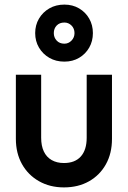

<svg xmlns="http://www.w3.org/2000/svg" viewBox="-20 -805 557 835"><path d="M258 10Q197 10 149.5 -17Q102 -44 75.5 -91.5Q49 -139 49 -201V-480H159V-206Q159 -171 170.5 -146.5Q182 -122 204.5 -109Q227 -96 258 -96Q306 -96 331.5 -124.5Q357 -153 357 -206V-480H467V-201Q467 -138 440.5 -90.5Q414 -43 367 -16.5Q320 10 258 10ZM260 -537Q223 -537 194.5 -553.5Q166 -570 149.5 -598Q133 -626 133 -661Q133 -696 149.5 -724Q166 -752 194.5 -768.5Q223 -785 260 -785Q296 -785 324 -768.5Q352 -752 368 -724Q384 -696 384 -661Q384 -626 368 -598Q352 -570 324 -553.5Q296 -537 260 -537ZM260 -615Q278 -615 291 -628.5Q304 -642 304 -661Q304 -681 291 -694Q278 -707 260 -707Q239 -707 226.5 -694Q214 -681 214 -661Q214 -642 226.5 -628.5Q239 -615 260 -615Z"/></svg>

Font: Outfit Thin Medium
Style: Regular
Weight: 500
Version: Version 1.100;gftools[0.9.27]